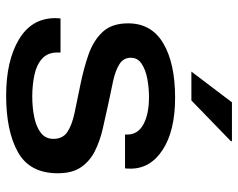

<svg xmlns="http://www.w3.org/2000/svg" viewBox="-95 -668 775 625"><g transform="rotate(90 292.5 -355.5)"><path d="M213 -591 313 -723H439L440 -720L307 -591ZM291 12Q178 12 108.5 -29.5Q39 -71 39 -148Q39 -152 39.5 -156.5Q40 -161 40 -165H151Q151 -162 151 -159.5Q151 -157 151 -154Q151 -123 171 -105Q191 -87 224 -80Q257 -73 294 -73Q330 -73 361.5 -79.5Q393 -86 412.5 -101Q432 -116 432 -142Q432 -172 410 -187Q388 -202 348.5 -210.5Q309 -219 259 -229Q204 -240 158 -256Q112 -272 84 -302Q56 -332 56 -385Q56 -461 121 -499.5Q186 -538 298 -538Q405 -538 467 -498Q529 -458 529 -393Q529 -382 528 -375H418V-382Q418 -417 384.5 -435Q351 -453 296 -453Q266 -453 236.5 -447.5Q207 -442 187.5 -429Q168 -416 168 -394Q168 -370 188.5 -357Q209 -344 242.5 -336.5Q276 -329 316 -321Q358 -312 399 -302.5Q440 -293 472.5 -276.5Q505 -260 524.5 -231.5Q544 -203 544 -156Q544 -65 475.5 -26.5Q407 12 291 12Z"/></g></svg>

Font: Archivo SemiExpanded Medium
Style: Regular
Weight: 500
Width: 6
Designer: Hector Gatti
Foundry: Omnibus-Type
Version: Version 2.001; ttfautohint (v1.8.3)